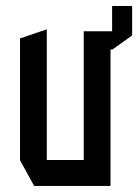

<svg xmlns="http://www.w3.org/2000/svg" viewBox="-20 -611 457 631"><path d="M255.2 0V-508.3H343.2V0H256.2ZM92.2 0 45.8 -84.2V-85.2H255.2V0ZM45.8 -85.2V-484.7L132.8 -514.3H133.8V-85.2ZM348.5 -448.2V-591.2H414.2V-494.5L349.5 -448.2ZM331.3 -448.2 255.2 -508.3H348.5V-448.2Z"/></svg>

Font: Foldit Thin
Style: Regular
Weight: 100
Designer: Sophia Tai
Foundry: Sophia Tai
Version: Version 1.003